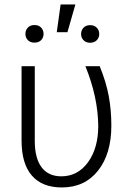

<svg xmlns="http://www.w3.org/2000/svg" viewBox="-20 -822 575 852"><path d="M134.3 -528.3V-194.8Q134.8 -118.7 165 -79.1Q195.3 -39.6 252 -39.6Q325.2 -39.6 370.6 -102.1Q416 -164.6 416 -263.7Q414.6 -391.6 358.9 -528.3H422.4Q450.7 -459 462.4 -396.5Q474.1 -334 474.1 -264.6Q474.1 -139.2 415 -64.7Q356 9.8 254.4 9.8Q167 9.8 121.3 -43Q75.7 -95.7 75.7 -198.2V-528.3ZM249 -802.2H314.5L279.3 -679.2H231.9ZM92.8 -671.4Q92.8 -688 103.5 -699.5Q114.3 -710.9 132.8 -710.9Q151.9 -710.9 162.6 -699.5Q173.3 -688 173.3 -671.4Q173.3 -655.3 162.6 -644Q151.9 -632.8 132.8 -632.8Q114.3 -632.8 103.5 -644Q92.8 -655.3 92.8 -671.4ZM339.8 -670.9Q339.8 -687.5 350.6 -699Q361.3 -710.4 379.9 -710.4Q398.4 -710.4 409.4 -699Q420.4 -687.5 420.4 -670.9Q420.4 -654.8 409.4 -643.6Q398.4 -632.3 379.9 -632.3Q361.3 -632.3 350.6 -643.6Q339.8 -654.8 339.8 -670.9Z"/></svg>

Font: RobotoInd Light
Style: Regular
Weight: 300
Designer: Google
Version: Version 2.001151; 2014